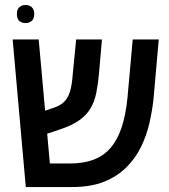

<svg xmlns="http://www.w3.org/2000/svg" viewBox="-20 -754 683 774"><path d="M84 0 31 -595H136L181 -95H263Q316 -95 356.5 -110Q397 -125 425 -157Q453 -189 470 -239.5Q487 -290 494 -361L515 -595H620L599 -357Q594 -309 582.5 -258.5Q571 -208 548.5 -162Q526 -116 489.5 -79.5Q453 -43 399.5 -21.5Q346 0 271 0ZM122 -199 115 -292 198 -320Q224 -329 239 -344Q254 -359 262 -384.5Q270 -410 273 -452L287 -595H391L379 -457Q375 -414 368 -379Q361 -344 344.5 -316.5Q328 -289 298.5 -268.5Q269 -248 221 -232ZM83 -661Q68 -661 58 -669.5Q48 -678 48 -698Q48 -716 58 -725Q68 -734 83 -734Q98 -734 108 -725Q118 -716 118 -698Q118 -679 108 -670Q98 -661 83 -661Z"/></svg>

Font: Noto Sans Hebrew SemiCondensed Medium
Style: Regular
Weight: 500
Width: 4
Designer: Monotype Design Team
Foundry: Monotype Imaging Inc.
Version: Version 2.003